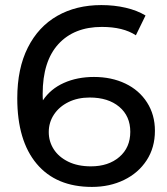

<svg xmlns="http://www.w3.org/2000/svg" viewBox="-20 -728 657 756"><path d="M590 -213Q590 -147 557.5 -97Q525 -47 468.5 -19.5Q412 8 342 8Q201 8 124.5 -83Q48 -174 48 -341Q48 -458 89.5 -540.5Q131 -623 205.5 -665.5Q280 -708 379 -708Q430 -708 475 -697.5Q520 -687 553 -667L515 -589Q465 -622 381 -622Q272 -622 210 -554.5Q148 -487 148 -358Q148 -342 149 -333Q179 -378 231.5 -401.5Q284 -425 350 -425Q419 -425 473.5 -399Q528 -373 559 -324.5Q590 -276 590 -213ZM493 -209Q493 -271 449.5 -307.5Q406 -344 333 -344Q286 -344 249.5 -326Q213 -308 192.5 -277Q172 -246 172 -208Q172 -171 191.5 -140.5Q211 -110 248.5 -91.5Q286 -73 338 -73Q407 -73 450 -110Q493 -147 493 -209Z"/></svg>

Font: APTA Sans Medium
Style: Bold
Weight: 500
Version: Version 7.200